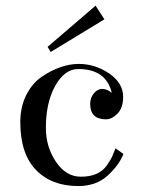

<svg xmlns="http://www.w3.org/2000/svg" viewBox="-20 -625 483 660"><path d="M143.6 -463.9 308.6 -605.5 338.9 -558.6 154.3 -446.3ZM251 -405.3Q306.6 -405.3 355 -372.6Q403.3 -339.8 403.3 -292Q403.3 -253.9 383.8 -234.4Q364.3 -214.8 344.7 -214.8Q290 -214.8 290 -267.6Q290 -289.1 302.7 -304.2Q315.4 -319.3 331.1 -319.3Q348.6 -319.3 364.3 -305.7Q344.7 -387.7 249 -387.7Q202.1 -387.7 169.9 -330.1Q137.7 -272.5 137.7 -185.5Q137.7 -120.1 172.4 -68.8Q207 -17.6 257.8 -17.6Q289.1 -17.6 311.5 -27.3Q334 -37.1 347.7 -57.1Q361.3 -77.1 365.2 -85.9Q369.1 -94.7 377 -115.2L404.3 -95.7Q389.6 -57.6 350.1 -21.5Q310.5 14.6 249 14.6Q157.2 14.6 103.5 -41Q49.8 -96.7 49.8 -205.1Q49.8 -257.8 70.3 -298.3Q90.8 -338.9 123 -360.8Q155.3 -382.8 187.5 -394Q219.7 -405.3 251 -405.3Z"/></svg>

Font: Bentham
Style: Regular
Weight: 400
Version: Version 002.002